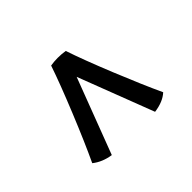

<svg xmlns="http://www.w3.org/2000/svg" viewBox="-77 -609 687 687"><g transform="rotate(45 266.5 -265.5)"><path d="M456 -375 169 -265 456 -156Q450 -115 427 -86Q357 -119 250.5 -162.5Q144 -206 76 -229Q73 -247 73 -265Q73 -284 76 -303Q142 -325 249 -368.5Q356 -412 427 -445Q450 -420 456 -375Z"/></g></svg>

Font: Mirza
Style: Regular
Weight: 400
Designer: Arabic design by Kourosh Beigpour, Latin design by Eduardo Tunni, engineering by Lasse Fister
Version: Version 1.000